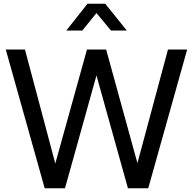

<svg xmlns="http://www.w3.org/2000/svg" viewBox="-20 -1011 1036 1031"><path d="M11 -745H114L277 -133L447 -745H550L718 -135L882 -745H985L776 0H667L498 -606L329 0H220ZM450 -991H545L661 -847H576L498 -941L422 -847H336Z"/></svg>

Font: Evergrow Sans 
Style: Medium
Weight: 500
Foundry: 10Web
Version: Version 1.000